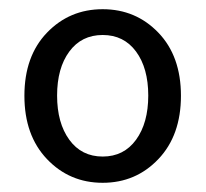

<svg xmlns="http://www.w3.org/2000/svg" viewBox="-20 -829 447 417"><path d="M324 -483.5Q275 -432 203 -432Q131 -432 82 -483.5Q33 -535 33 -621Q33 -707 82 -758Q131 -809 203 -809Q275 -809 324 -758Q373 -707 373 -621Q373 -535 324 -483.5ZM130.5 -525.5Q157 -489 203 -489Q249 -489 275.5 -525.5Q302 -562 302 -621.5Q302 -681 275.5 -717Q249 -753 203 -753Q157 -753 130.5 -717Q104 -681 104 -621.5Q104 -562 130.5 -525.5Z"/></svg>

Font: Swei Toothpaste CJK TC
Style: Regular
Weight: 400
Version: Version 1.0